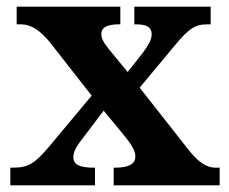

<svg xmlns="http://www.w3.org/2000/svg" viewBox="-20 -556 686 576"><path d="M11 0H265V-53H261C217 -53 200 -63 200 -85C200 -102 213 -122 225 -137L291 -224L348 -155C381 -115 386 -101 386 -86C386 -64 366 -53 326 -53H321V0H639V-53H626C601 -53 576 -68 546 -106L399 -293L503 -418C546 -470 564 -483 603 -483H612V-536H383V-483H387C416 -483 435 -477 435 -453C435 -435 423 -418 408 -397L363 -340L307 -408C291 -428 284 -440 284 -454C284 -470 295 -483 337 -483H341V-536H30V-483H43C73 -483 100 -465 129 -430L255 -269L128 -117C87 -69 68 -53 20 -53H11Z"/></svg>

Font: Noto Serif Georgian Bold
Style: Regular
Weight: 700
Designer: Monotype Design Team, Akaki Razmadze
Foundry: Google LLC
Version: Version 2.003